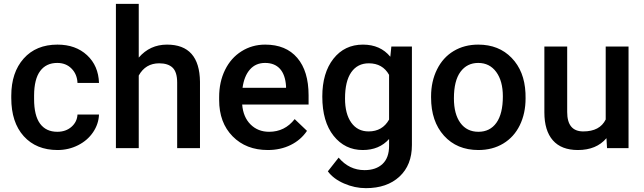

<svg xmlns="http://www.w3.org/2000/svg" viewBox="-20 -770 3347 998"><path d="M277.8 -85Q322.3 -85 351.6 -110.8Q380.9 -136.7 382.8 -174.8H494.6Q492.7 -125.5 463.9 -82.8Q435.1 -40 385.7 -15.1Q336.4 9.8 279.3 9.8Q168.5 9.8 103.5 -62Q38.6 -133.8 38.6 -260.3V-272.5Q38.6 -393.1 103 -465.6Q167.5 -538.1 278.8 -538.1Q373 -538.1 432.4 -483.2Q491.7 -428.2 494.6 -338.9H382.8Q380.9 -384.3 351.8 -413.6Q322.8 -442.9 277.8 -442.9Q220.2 -442.9 189 -401.1Q157.7 -359.4 157.2 -274.4V-255.4Q157.2 -169.4 188.2 -127.2Q219.2 -85 277.8 -85Z M701.2 -470.7Q759.3 -538.1 848.1 -538.1Q1017.1 -538.1 1019.5 -345.2V0H900.9V-340.8Q900.9 -395.5 877.2 -418.2Q853.5 -440.9 807.6 -440.9Q736.3 -440.9 701.2 -377.4V0H582.5V-750H701.2Z M1372.1 9.8Q1259.3 9.8 1189.2 -61.3Q1119.1 -132.3 1119.1 -250.5V-265.1Q1119.1 -344.2 1149.7 -406.5Q1180.2 -468.8 1235.4 -503.4Q1290.5 -538.1 1358.4 -538.1Q1466.3 -538.1 1525.1 -469.2Q1584 -400.4 1584 -274.4V-226.6H1238.8Q1244.1 -161.1 1282.5 -123Q1320.8 -85 1378.9 -85Q1460.4 -85 1511.7 -150.9L1575.7 -89.8Q1543.9 -42.5 1491 -16.4Q1438 9.8 1372.1 9.8ZM1357.9 -442.9Q1309.1 -442.9 1279.1 -408.7Q1249 -374.5 1240.7 -313.5H1466.8V-322.3Q1462.9 -381.8 1435.1 -412.4Q1407.2 -442.9 1357.9 -442.9Z M1655.3 -268.1Q1655.3 -391.1 1713.1 -464.6Q1771 -538.1 1866.7 -538.1Q1957 -538.1 2008.8 -475.1L2014.2 -528.3H2121.1V-16.1Q2121.1 87.9 2056.4 147.9Q1991.7 208 1881.8 208Q1823.7 208 1768.3 183.8Q1712.9 159.7 1684.1 120.6L1740.2 49.3Q1794.9 114.3 1875 114.3Q1934.1 114.3 1968.3 82.3Q2002.4 50.3 2002.4 -11.7V-47.4Q1951.2 9.8 1865.7 9.8Q1772.9 9.8 1714.1 -64Q1655.3 -137.7 1655.3 -268.1ZM1773.4 -257.8Q1773.4 -178.2 1805.9 -132.6Q1838.4 -86.9 1896 -86.9Q1967.8 -86.9 2002.4 -148.4V-380.9Q1968.8 -440.9 1897 -440.9Q1838.4 -440.9 1805.9 -394.5Q1773.4 -348.1 1773.4 -257.8Z M2220.7 -269Q2220.7 -346.7 2251.5 -408.9Q2282.2 -471.2 2337.9 -504.6Q2393.6 -538.1 2465.8 -538.1Q2572.8 -538.1 2639.4 -469.2Q2706.1 -400.4 2711.4 -286.6L2711.9 -258.8Q2711.9 -180.7 2681.9 -119.1Q2651.9 -57.6 2595.9 -23.9Q2540 9.8 2466.8 9.8Q2355 9.8 2287.8 -64.7Q2220.7 -139.2 2220.7 -263.2ZM2339.4 -258.8Q2339.4 -177.2 2373 -131.1Q2406.7 -85 2466.8 -85Q2526.9 -85 2560.3 -131.8Q2593.8 -178.7 2593.8 -269Q2593.8 -349.1 2559.3 -396Q2524.9 -442.9 2465.8 -442.9Q2407.7 -442.9 2373.5 -396.7Q2339.4 -350.6 2339.4 -258.8Z M3132.3 -51.8Q3080.1 9.8 2983.9 9.8Q2897.9 9.8 2853.8 -40.5Q2809.6 -90.8 2809.6 -186V-528.3H2928.2V-187.5Q2928.2 -86.9 3011.7 -86.9Q3098.1 -86.9 3128.4 -148.9V-528.3H3247.1V0H3135.3Z"/></svg>

Font: RobotoDraft Medium
Style: Regular
Weight: 500
Version: Version 2.001152; 2014